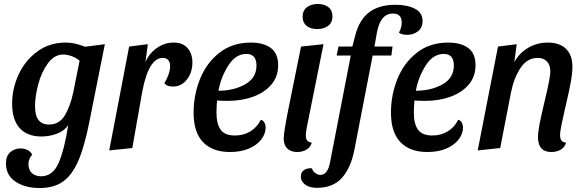

<svg xmlns="http://www.w3.org/2000/svg" viewBox="-20 -744 2936 965"><path d="M180 201Q106 201 58 169Q10 137 10 77Q10 39 32 20.5Q54 2 83 2Q103 2 118.5 10Q134 18 142 33Q123 54 123 81Q123 110 140.5 126Q158 142 186 142Q245 142 274 76.5Q303 11 323 -115Q303 -86 266 -72Q229 -58 188 -58Q117 -58 79 -100Q41 -142 41 -223Q41 -300 74 -370.5Q107 -441 168 -485.5Q229 -530 309 -530Q334 -530 356.5 -525Q379 -520 408 -509L507 -522L431 -141Q406 -12 375 61Q344 134 298 167.5Q252 201 180 201ZM298 -470Q253 -470 220.5 -425.5Q188 -381 172 -319.5Q156 -258 156 -210Q156 -118 226 -118Q278 -118 305.5 -163.5Q333 -209 348 -279L380 -439Q362 -454 339.5 -462Q317 -470 298 -470Z M853 -530Q899 -530 923 -502Q947 -474 947 -430Q947 -380 919.5 -344.5Q892 -309 849 -309Q818 -309 806 -327Q818 -344 826.5 -368Q835 -392 835 -412Q835 -431 825.5 -442Q816 -453 798 -453Q726 -453 694 -278L645 0L529 12L629 -510L723 -522L711 -432Q730 -476 768.5 -503Q807 -530 853 -530Z M1378 -416Q1378 -359 1344 -319Q1310 -279 1252.5 -258Q1195 -237 1125 -237Q1097 -237 1071 -239Q1068 -206 1068 -179Q1068 -121 1089 -92Q1110 -63 1161 -63Q1204 -63 1238 -83.5Q1272 -104 1291 -142Q1303 -139 1309 -128Q1315 -117 1315 -102Q1315 -72 1293.5 -43.5Q1272 -15 1231.5 2.5Q1191 20 1136 20Q1048 20 1000.5 -29.5Q953 -79 953 -178Q953 -267 985.5 -347.5Q1018 -428 1083 -479Q1148 -530 1241 -530Q1304 -530 1341 -503Q1378 -476 1378 -416ZM1078 -288Q1155 -288 1212 -320Q1269 -352 1269 -415Q1269 -473 1218 -473Q1165 -473 1128 -415.5Q1091 -358 1078 -288Z M1651 -662Q1651 -631 1629.5 -614.5Q1608 -598 1574 -598Q1541 -598 1521 -614Q1501 -630 1501 -660Q1501 -691 1522.5 -707.5Q1544 -724 1577 -724Q1610 -724 1630.5 -708Q1651 -692 1651 -662ZM1517 -62Q1517 -30 1547 -27Q1541 -4 1520.5 8Q1500 20 1474 20Q1442 20 1424 2.5Q1406 -15 1406 -47Q1406 -76 1425 -174L1493 -510L1606 -522L1522 -104Q1517 -77 1517 -62Z M1548 102Q1552 117 1565 126Q1578 135 1590 135Q1626 135 1638 76L1743 -465H1672L1681 -510H1751L1765 -564Q1785 -644 1835 -682Q1885 -720 1967 -720Q2027 -720 2065.5 -700Q2104 -680 2104 -638Q2104 -606 2081.5 -587.5Q2059 -569 2027 -569Q1999 -569 1985 -580Q1999 -605 1999 -630Q1999 -676 1955 -676Q1891 -676 1874 -578L1862 -510H1953L1947 -465H1853L1761 10Q1743 100 1698.5 150Q1654 200 1573 200Q1535 200 1513.5 183.5Q1492 167 1492 145Q1492 122 1507.5 111Q1523 100 1548 102Z M2370 -416Q2370 -359 2336 -319Q2302 -279 2244.5 -258Q2187 -237 2117 -237Q2089 -237 2063 -239Q2060 -206 2060 -179Q2060 -121 2081 -92Q2102 -63 2153 -63Q2196 -63 2230 -83.5Q2264 -104 2283 -142Q2295 -139 2301 -128Q2307 -117 2307 -102Q2307 -72 2285.5 -43.5Q2264 -15 2223.5 2.5Q2183 20 2128 20Q2040 20 1992.5 -29.5Q1945 -79 1945 -178Q1945 -267 1977.5 -347.5Q2010 -428 2075 -479Q2140 -530 2233 -530Q2296 -530 2333 -503Q2370 -476 2370 -416ZM2070 -288Q2147 -288 2204 -320Q2261 -352 2261 -415Q2261 -473 2210 -473Q2157 -473 2120 -415.5Q2083 -358 2070 -288Z M2732 -530Q2793 -530 2825 -498.5Q2857 -467 2857 -409Q2857 -375 2848 -327Q2839 -279 2821 -203Q2811 -160 2803 -121.5Q2795 -83 2795 -65Q2795 -48 2801.5 -38.5Q2808 -29 2825 -27Q2819 -4 2798.5 8Q2778 20 2751 20Q2684 20 2684 -55Q2684 -82 2693 -126.5Q2702 -171 2718 -238Q2729 -283 2737.5 -325Q2746 -367 2746 -385Q2746 -417 2729 -435Q2712 -453 2683 -453Q2629 -453 2595.5 -401.5Q2562 -350 2548 -278L2494 0L2381 12L2483 -510L2577 -522L2565 -432Q2591 -479 2636 -504.5Q2681 -530 2732 -530Z"/></svg>

Font: Sansita
Style: Italic
Weight: 400
Italic angle: -11°
Designer: Pablo Cosgaya
Foundry: Omnibus-Type
Version: Version 1.006